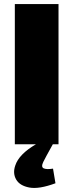

<svg xmlns="http://www.w3.org/2000/svg" viewBox="-20 -710 361 945"><path d="M268 0H240Q200 72 193 87Q181 112 195 118.5Q209 125 241 120L253 192Q172 222 124.5 213Q77 204 59.5 173.5Q42 143 55 105Q73 49 157 0H53V-690H268Z"/></svg>

Font: Exo 2.0 Black
Style: Regular
Weight: 900
Designer: Natanael Gama
Version: Version 1.001;PS 001.001;hotconv 1.0.70;makeotf.lib2.5.58329